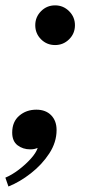

<svg xmlns="http://www.w3.org/2000/svg" viewBox="-28 -540 349 716"><path d="M3.5 155.5 -8 122.5Q16 112.5 41.8 93Q67.5 73.5 87.2 51.5Q107 29.5 112.5 11.5Q100.5 17 85 17Q57.5 17 37.5 1.8Q17.5 -13.5 17.5 -45.5Q17.5 -86 43.8 -108.5Q70 -131 107.5 -131Q142.5 -131 162.8 -110.2Q183 -89.5 183 -55Q183 -9.5 155.8 32.2Q128.5 74 87.2 106.2Q46 138.5 3.5 155.5ZM177.5 -372Q146.5 -372 125 -393.5Q103.5 -415 103.5 -446Q103.5 -476.5 125 -498.2Q146.5 -520 177.5 -520Q208 -520 229.8 -498.2Q251.5 -476.5 251.5 -446Q251.5 -415 229.8 -393.5Q208 -372 177.5 -372Z"/></svg>

Font: Epilogue SemiBold
Style: Italic
Weight: 600
Italic angle: -12°
Designer: Tyler Finck
Foundry: Etcetera Type Co
Version: Version 2.111; ttfautohint (v1.8.3)